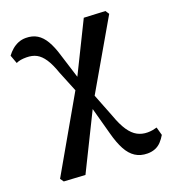

<svg xmlns="http://www.w3.org/2000/svg" viewBox="-128 -592 789 883"><g transform="rotate(-20 267.0 -150.5)"><path d="M37 184 25 167 248 -222 381 -492 485 -487 497 -469 288 -108 141 190ZM444 195Q410 195 385 179Q360 163 342.5 130.5Q325 98 312 49L270 -105H254L299 -154L350 -24Q367 24 386 52Q405 80 427.5 92Q450 104 477 104Q490 104 501.5 102Q513 100 523 97L534 137Q524 154 511.5 167.5Q499 181 482 188Q465 195 444 195ZM240 -169 190 -292Q174 -338 157 -363.5Q140 -389 119.5 -400Q99 -411 70 -411Q54 -411 42.5 -409Q31 -407 20 -402L5 -443Q16 -458 30 -470Q44 -482 61 -489Q78 -496 98 -496Q130 -496 153 -482Q176 -468 193 -439Q210 -410 223 -366L271 -213H288Z"/></g></svg>

Font: Source Serif 4 18pt SemiBold
Style: Regular
Weight: 600
Designer: Frank Grießhammer
Foundry: Adobe Systems Incorporated
Version: Version 4.004;hotconv 1.0.116;makeotfexe 2.5.65601